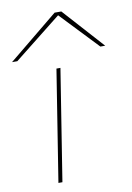

<svg xmlns="http://www.w3.org/2000/svg" viewBox="-124 -846 621 901"><g transform="rotate(-10 186.0 -395.0)"><path d="M99 0H80L164 -530H183ZM-36 -596 201 -790H233L408 -596H385L215 -775L-11 -596Z"/></g></svg>

Font: Georama ExtraExtended Thin
Style: Italic
Weight: 100
Width: 8
Italic angle: -9°
Designer: Jean-Baptiste Levee
Foundry: Production Type
Version: Version 1.000